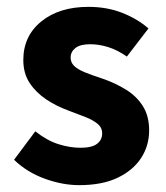

<svg xmlns="http://www.w3.org/2000/svg" viewBox="-20 -528 483 560"><path d="M211 12Q162 12 110 -7Q58 -26 21 -62L83 -145Q117 -118 150.5 -107.5Q184 -97 215 -97Q248 -97 263 -108.5Q278 -120 278 -139Q278 -156 264.5 -167Q251 -178 229.5 -186.5Q208 -195 181 -205Q145 -218 115 -238Q85 -258 66.5 -286Q48 -314 48 -353Q48 -423 100.5 -465.5Q153 -508 238 -508Q292 -508 336.5 -490.5Q381 -473 413 -445L350 -363Q323 -382 296 -390.5Q269 -399 243 -399Q214 -399 200 -388Q186 -377 186 -360Q186 -346 196 -336Q206 -326 226.5 -317.5Q247 -309 278 -299Q316 -286 347.5 -266.5Q379 -247 397 -218Q415 -189 415 -148Q415 -103 391.5 -67Q368 -31 323 -9.5Q278 12 211 12Z"/></svg>

Font: Source Sans 3 ExtraLight
Style: Bold
Weight: 700
Version: Version 3.052;hotconv 1.1.0;makeotfexe 2.6.0